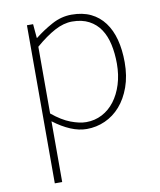

<svg xmlns="http://www.w3.org/2000/svg" viewBox="-87 -609 768 921"><g transform="rotate(-10 297.5 -148.5)"><path d="M141 -91Q188 -52 230.5 -36Q273 -20 305 -20Q347 -20 382.5 -38.5Q418 -57 443.5 -90.5Q469 -124 483.5 -170Q498 -216 498 -271Q498 -321 488.5 -364.5Q479 -408 458 -439.5Q437 -471 403 -489Q369 -507 321 -507Q280 -507 236 -483.5Q192 -460 141 -416ZM105 -527H135L141 -459H143Q182 -490 228 -515Q274 -540 324 -540Q378 -540 417.5 -521Q457 -502 483.5 -466.5Q510 -431 523 -381.5Q536 -332 536 -271Q536 -204 517 -151Q498 -98 466 -61.5Q434 -25 391.5 -6Q349 13 302 13Q264 13 223.5 -4Q183 -21 141 -53V243H105Z"/></g></svg>

Font: SpoqaHanSans
Style: Thin
Weight: 250
Designer: [Spoqa Han Sans] Dong-huui Kim \uAE40 \uB3D9 \uD718   [Noto Sans] Ryoko NISHIZUKA \u897F \u585A \u6DBC \u5B50  (kana & i
Foundry: Spoqa (http://bi.spoqa.com)
Version: Version 1.004;PS 1.004;hotconv 1.0.82;makeotf.lib2.5.63406